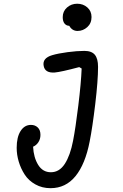

<svg xmlns="http://www.w3.org/2000/svg" viewBox="-20 -798 660 1030"><path d="M251 211.5Q206 211.5 169.8 191.2Q133.5 171 112.5 138.5Q91.5 106 80.5 69Q69.5 32 69.5 -5Q69.5 -62.5 90.5 -95.2Q111.5 -128 146 -128Q168 -128 182.5 -114.2Q197 -100.5 197 -74.5Q197 -52 185.8 -35Q174.5 -18 157.5 -11Q160.5 47.5 185 86.8Q209.5 126 253 126Q298.5 126 327.8 80.8Q357 35.5 372 -43Q385 -109 400 -231Q415 -353 418 -430.5L405 -438Q307.5 -412 273.5 -409Q222 -405.5 214.5 -443.5Q205.5 -486 260 -502Q292 -511.5 342.5 -518.2Q393 -525 432.5 -525Q471.5 -525 488.8 -504.2Q506 -483.5 506 -439.5Q506 -365.5 491 -240Q476 -114.5 461 -39Q437.5 82.5 385 147Q332.5 211.5 251 211.5ZM316.5 -706Q316.5 -737.5 339.5 -757.8Q362.5 -778 394 -778Q426 -778 448.5 -758.2Q471 -738.5 471 -706.5Q471 -673 448.2 -652.5Q425.5 -632 396 -632Q367 -632 351.5 -659.5Q335.5 -660 326 -672Q316.5 -684 316.5 -706Z"/></svg>

Font: Monaspace Radon
Style: Regular
Weight: 400
Designer: Riley Cran & the Lettermatic Team
Foundry: Lettermatic
Version: Version 1.000 (Monaspace Radon)